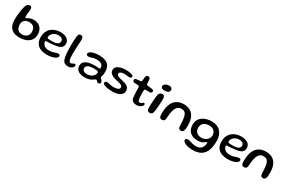

<svg xmlns="http://www.w3.org/2000/svg" viewBox="151 -2072 5561 3728"><g transform="rotate(30 2932.0 -208.0)"><path d="M279.5 11.5Q192.5 11.5 136.8 -17.5Q81 -46.5 54 -104.2Q27 -162 27 -247Q27 -282.5 29.5 -320.5Q32 -358.5 36.5 -396.5Q41 -434.5 47.5 -469.8Q54 -505 61.5 -534.2Q69 -563.5 78 -584.5Q90.5 -607 107.5 -619.5Q124.5 -632 145.5 -632Q170.5 -632 183.2 -617.5Q196 -603 196 -578.5Q196 -567 194.8 -552.2Q193.5 -537.5 191.8 -520.8Q190 -504 188.2 -487Q186.5 -470 185 -454.2Q183.5 -438.5 183.5 -424Q183.5 -402.5 185 -390.2Q186.5 -378 194.5 -378Q201.5 -378 214.8 -384.2Q228 -390.5 244 -399.5Q261 -410 287.8 -418.8Q314.5 -427.5 354.5 -427.5Q420 -427.5 466.5 -400.8Q513 -374 537.8 -326.5Q562.5 -279 562.5 -215.5Q562.5 -158 541.2 -115.2Q520 -72.5 481.8 -44.2Q443.5 -16 392 -2.2Q340.5 11.5 279.5 11.5ZM293 -66Q316.5 -66 341.8 -73Q367 -80 388.8 -96Q410.5 -112 424.5 -137.8Q438.5 -163.5 438.5 -201Q438.5 -247 423 -279.2Q407.5 -311.5 377 -328.5Q346.5 -345.5 300.5 -345.5Q260 -345.5 228.2 -330.2Q196.5 -315 178.5 -287.2Q160.5 -259.5 160.5 -221.5Q160.5 -175.5 173.8 -140.5Q187 -105.5 215.8 -85.8Q244.5 -66 293 -66Z M909.5 34.5Q825.5 34.5 764 9Q702.5 -16.5 669 -69.8Q635.5 -123 635.5 -205.5Q635.5 -274 658.2 -325.2Q681 -376.5 721 -411Q761 -445.5 813.5 -462.8Q866 -480 925.5 -480Q966 -480 1002.2 -471.5Q1038.5 -463 1066.8 -445.2Q1095 -427.5 1111 -400Q1127 -372.5 1127 -334.5Q1127 -294 1110 -268.8Q1093 -243.5 1063.5 -229.2Q1034 -215 996.8 -208.2Q959.5 -201.5 919 -198Q898.5 -194.5 870.5 -192.2Q842.5 -190 816.2 -188.8Q790 -187.5 775.5 -187.5Q760.5 -187.5 755 -183.5Q749.5 -179.5 749.5 -169Q749.5 -156.5 756.5 -139.8Q763.5 -123 776.5 -107Q800.5 -77.5 832.2 -67.8Q864 -58 910.5 -58Q951 -58 984.5 -67.8Q1018 -77.5 1044.8 -87.2Q1071.5 -97 1093 -97Q1112.5 -97 1123.8 -89.8Q1135 -82.5 1135 -61.5Q1135 -42.5 1117.8 -25Q1100.5 -7.5 1070 5.8Q1039.5 19 998.5 26.8Q957.5 34.5 909.5 34.5ZM870 -243.5Q910.5 -243.5 945.5 -251.2Q980.5 -259 1002.2 -277.8Q1024 -296.5 1024 -329.5Q1024 -368.5 995.5 -388.2Q967 -408 915.5 -408Q885 -408 856 -397.2Q827 -386.5 804.5 -367.5Q782 -348.5 768.5 -324.5Q755 -300.5 755 -273Q755 -259 766.2 -252.8Q777.5 -246.5 802.8 -245Q828 -243.5 870 -243.5Z M1376 26.5Q1327 26.5 1296.8 5.8Q1266.5 -15 1251 -63Q1235.5 -111 1230 -192.5Q1227.5 -213 1226.2 -243.2Q1225 -273.5 1224.8 -308.8Q1224.5 -344 1225 -378.2Q1225.5 -412.5 1226.2 -441.8Q1227 -471 1228.5 -489Q1230 -537 1235.2 -568.2Q1240.5 -599.5 1254.2 -615Q1268 -630.5 1293 -630.5Q1324.5 -630.5 1336.5 -611.2Q1348.5 -592 1348.5 -547Q1348.5 -532.5 1347.5 -509.5Q1346.5 -486.5 1345 -458.5Q1343.5 -430.5 1341.8 -400.8Q1340 -371 1338.8 -342Q1337.5 -313 1336.5 -288.5Q1335.5 -264 1335.5 -246.5Q1335.5 -187 1339.2 -149.8Q1343 -112.5 1350.5 -92.2Q1358 -72 1368.8 -64.2Q1379.5 -56.5 1393.5 -56.5Q1412.5 -56.5 1425.2 -63.8Q1438 -71 1448.5 -78.2Q1459 -85.5 1470 -85.5Q1482 -85.5 1488.8 -77Q1495.5 -68.5 1495.5 -55Q1495.5 -39 1485.5 -24.2Q1475.5 -9.5 1458.8 1.8Q1442 13 1420.5 19.8Q1399 26.5 1376 26.5Z M1763 48.5Q1722.5 48.5 1686.2 40.5Q1650 32.5 1622 15Q1594 -2.5 1578 -30.5Q1562 -58.5 1562 -99Q1562 -145 1584.5 -174.5Q1607 -204 1645.8 -220.8Q1684.5 -237.5 1733 -244Q1781.5 -250.5 1833.5 -250.5Q1849.5 -250.5 1866 -249.5Q1882.5 -248.5 1897.2 -247.5Q1912 -246.5 1921.5 -246.5Q1934.5 -246.5 1939 -250.8Q1943.5 -255 1943.5 -265.5Q1943.5 -285 1938.8 -300Q1934 -315 1925 -326.5Q1916 -338 1903.5 -346Q1883.5 -359.5 1855.2 -365.2Q1827 -371 1794.5 -371Q1756 -371 1726.2 -363Q1696.5 -355 1673.5 -346.5Q1650.5 -338 1631.5 -338Q1605.5 -338 1591.5 -346.5Q1577.5 -355 1577.5 -374Q1577.5 -393.5 1594 -410Q1610.5 -426.5 1639.8 -439Q1669 -451.5 1707.8 -458.5Q1746.5 -465.5 1790.5 -465.5Q1879 -465.5 1938.8 -443.2Q1998.5 -421 2028.5 -371.2Q2058.5 -321.5 2058.5 -237.5Q2058.5 -212.5 2056 -194Q2053.5 -175.5 2049.8 -161.8Q2046 -148 2043.5 -138Q2041 -128 2041 -119.5Q2041 -107.5 2048.8 -96.8Q2056.5 -86 2067.2 -75.5Q2078 -65 2086 -53.2Q2094 -41.5 2094 -27Q2094 -5.5 2080 4Q2066 13.5 2049 13.5Q2033.5 13.5 2023.2 3.2Q2013 -7 2004.8 -17Q1996.5 -27 1984.5 -27Q1977.5 -27 1969.2 -23Q1961 -19 1949 -10.5Q1934 0.5 1910.8 14.2Q1887.5 28 1851.5 38.2Q1815.5 48.5 1763 48.5ZM1776.5 -28Q1807.5 -28 1836.5 -37.8Q1865.5 -47.5 1888.5 -64.8Q1911.5 -82 1925 -105.2Q1938.5 -128.5 1938.5 -155.5Q1938.5 -172.5 1927.2 -180Q1916 -187.5 1890.5 -189.5Q1865 -191.5 1823 -191.5Q1781.5 -191.5 1746 -183.2Q1710.5 -175 1689 -155.8Q1667.5 -136.5 1667.5 -103.5Q1667.5 -78 1680.5 -61.5Q1693.5 -45 1718 -36.5Q1742.5 -28 1776.5 -28Z M2366 17Q2335 17 2301.5 14.2Q2268 11.5 2238.5 6Q2209 0.5 2188.5 -7.5Q2170 -15 2158.2 -24.5Q2146.5 -34 2146.5 -51.5Q2146.5 -71 2158 -81.2Q2169.5 -91.5 2191.5 -91.5Q2207 -91.5 2230.2 -86.2Q2253.5 -81 2283 -75.2Q2312.5 -69.5 2345.5 -69.5Q2378 -69.5 2407.5 -75.2Q2437 -81 2455.5 -94.5Q2474 -108 2474 -131.5Q2474 -153 2462.2 -166.5Q2450.5 -180 2421.5 -190Q2392.5 -200 2340 -210.5Q2282.5 -222 2242.8 -240.5Q2203 -259 2182.2 -286.2Q2161.5 -313.5 2161.5 -351.5Q2161.5 -384.5 2180.2 -408.8Q2199 -433 2231.5 -448.8Q2264 -464.5 2305.8 -472.2Q2347.5 -480 2393.5 -480Q2421.5 -480 2450.8 -476.8Q2480 -473.5 2505.2 -467.2Q2530.5 -461 2546 -451.2Q2561.5 -441.5 2561.5 -428Q2561.5 -413.5 2554.5 -404.5Q2547.5 -395.5 2536.2 -391.5Q2525 -387.5 2511.5 -387.5Q2490 -387.5 2462.2 -392.5Q2434.5 -397.5 2402 -397.5Q2373.5 -397.5 2349 -391.8Q2324.5 -386 2309.8 -373.8Q2295 -361.5 2295 -341.5Q2295 -312 2327.2 -296Q2359.5 -280 2422 -267Q2480 -255.5 2518.2 -237.8Q2556.5 -220 2576 -192.8Q2595.5 -165.5 2595.5 -125Q2595.5 -86.5 2577 -59.5Q2558.5 -32.5 2526.5 -15.8Q2494.5 1 2453 9Q2411.5 17 2366 17Z M2903 10.5Q2876 10.5 2848.8 2.5Q2821.5 -5.5 2802.2 -27.8Q2783 -50 2779.5 -91Q2778 -105.5 2776.5 -124Q2775 -142.5 2773.8 -163.8Q2772.5 -185 2771.8 -207.8Q2771 -230.5 2770.2 -254.2Q2769.5 -278 2769.5 -301.5Q2769 -324 2761.2 -331Q2753.5 -338 2737.5 -339.5Q2728 -340.5 2713.2 -341Q2698.5 -341.5 2683 -342.5Q2667.5 -343.5 2655.5 -344.5Q2636 -346.5 2626 -357.2Q2616 -368 2616 -388Q2616 -401.5 2621.8 -408.8Q2627.5 -416 2638.2 -420Q2649 -424 2662.5 -425.5Q2689 -428 2706.2 -430Q2723.5 -432 2738.5 -433.5Q2754.5 -435.5 2761.2 -442Q2768 -448.5 2770 -466Q2771 -476.5 2771.8 -490.5Q2772.5 -504.5 2773.8 -518.2Q2775 -532 2776.5 -542Q2782 -566.5 2792 -578Q2802 -589.5 2824 -589.5Q2842 -589.5 2852.2 -583.8Q2862.5 -578 2867.5 -566Q2872.5 -554 2875.5 -535Q2876.5 -519.5 2877.2 -507.5Q2878 -495.5 2878.5 -485.8Q2879 -476 2879.8 -468Q2880.5 -460 2881.5 -452Q2883 -437.5 2891 -431.2Q2899 -425 2914.5 -423.5Q2928 -422 2944.2 -420.2Q2960.5 -418.5 2975.8 -417.2Q2991 -416 3001 -414Q3021.5 -411.5 3036 -403Q3050.5 -394.5 3050.5 -375Q3050.5 -357 3039 -346.8Q3027.5 -336.5 3007.5 -335Q2977 -334.5 2951 -334.8Q2925 -335 2910.5 -334.5Q2899 -333.5 2892.8 -327.8Q2886.5 -322 2885.5 -298.5Q2885.5 -279.5 2885.8 -259.5Q2886 -239.5 2886.5 -219.5Q2887 -199.5 2888 -180.2Q2889 -161 2890.5 -144Q2892 -127 2894 -113Q2898 -83.5 2908.8 -73.5Q2919.5 -63.5 2937.5 -63.5Q2959 -63.5 2971.2 -72.2Q2983.5 -81 2992.2 -90Q3001 -99 3012 -99Q3024.5 -99 3030.2 -92.2Q3036 -85.5 3036 -72.5Q3036 -56 3024.2 -41.2Q3012.5 -26.5 2993.2 -14.8Q2974 -3 2950.5 3.8Q2927 10.5 2903 10.5Z M3201.5 13.5Q3178 13.5 3164.2 4.2Q3150.5 -5 3145 -25.2Q3139.5 -45.5 3139.5 -76.5Q3139.5 -93.5 3140.2 -117.5Q3141 -141.5 3142.5 -169.8Q3144 -198 3146 -227Q3148 -256 3150.5 -282.8Q3153 -309.5 3155.5 -331Q3158 -352.5 3160.5 -365.5Q3170.5 -397 3190.2 -412.5Q3210 -428 3240 -428Q3268.5 -428 3281.5 -406.5Q3294.5 -385 3294.5 -344.5Q3294.5 -329.5 3293.5 -304Q3292.5 -278.5 3290.5 -247.5Q3288.5 -216.5 3286.2 -184Q3284 -151.5 3280.8 -121.8Q3277.5 -92 3274.5 -69.2Q3271.5 -46.5 3267.5 -35Q3257.5 -8 3241.2 2.8Q3225 13.5 3201.5 13.5ZM3235.5 -505.5Q3188.5 -505.5 3171 -521.5Q3153.5 -537.5 3153.5 -557.5Q3153.5 -583 3172 -600.2Q3190.5 -617.5 3217.5 -626.5Q3244.5 -635.5 3271.5 -635.5Q3291 -635.5 3307.5 -629Q3324 -622.5 3333.8 -609Q3343.5 -595.5 3343.5 -573.5Q3343.5 -549.5 3328.5 -534.5Q3313.5 -519.5 3289 -512.5Q3264.5 -505.5 3235.5 -505.5Z M3471 11Q3447.5 11 3434 -1.5Q3420.5 -14 3414.5 -42Q3412.5 -55 3412 -71.5Q3411.5 -88 3412 -109Q3412.5 -130 3414.5 -155Q3420.5 -254.5 3455 -323.8Q3489.5 -393 3551 -429.2Q3612.5 -465.5 3697.5 -465.5Q3783 -465.5 3844 -431Q3905 -396.5 3937.5 -325Q3970 -253.5 3970 -142.5Q3970 -122.5 3969.2 -105.5Q3968.5 -88.5 3967 -74.5Q3965.5 -60.5 3962.5 -49Q3955 -17 3940.2 -3Q3925.5 11 3902 11Q3878 11 3865.5 3Q3853 -5 3847.5 -21Q3842 -37 3840 -60.5Q3838.5 -98 3837.2 -126.8Q3836 -155.5 3833.8 -178.2Q3831.5 -201 3828.5 -220.8Q3825.5 -240.5 3821 -260.5Q3809.5 -311.5 3782.5 -338Q3755.5 -364.5 3702 -364.5Q3650.5 -364.5 3619.2 -336Q3588 -307.5 3571 -257.5Q3563.5 -236.5 3558.5 -213.5Q3553.5 -190.5 3550.2 -166Q3547 -141.5 3544.8 -114.5Q3542.5 -87.5 3540.5 -58Q3538 -30 3528.5 -15Q3519 0 3504.5 5.5Q3490 11 3471 11Z M4289.5 221Q4227.5 221 4183 211.8Q4138.5 202.5 4110.2 188.2Q4082 174 4068.8 157.8Q4055.5 141.5 4055.5 127Q4055.5 114 4063.8 105.2Q4072 96.5 4085.8 92Q4099.5 87.5 4117 87.5Q4131 87.5 4149.8 93.5Q4168.5 99.5 4192.8 107.2Q4217 115 4247.8 120.5Q4278.5 126 4316 124.5Q4356.5 124 4384.5 109.5Q4412.5 95 4430 71.2Q4447.5 47.5 4455.5 19.8Q4463.5 -8 4463.5 -36Q4463.5 -41 4462.8 -44.5Q4462 -48 4460.5 -50.2Q4459 -52.5 4456 -52.5Q4450.5 -52.5 4438.2 -42.2Q4426 -32 4405.2 -19Q4384.5 -6 4353.8 4.2Q4323 14.5 4281 14.5Q4202 14.5 4148.5 -12Q4095 -38.5 4067.8 -88.2Q4040.5 -138 4040.5 -207.5Q4040.5 -270 4064.5 -315.2Q4088.5 -360.5 4130.2 -390Q4172 -419.5 4225.2 -433.5Q4278.5 -447.5 4336.5 -447.5Q4399.5 -447.5 4449.5 -428.2Q4499.5 -409 4534.2 -372Q4569 -335 4587.2 -282.2Q4605.5 -229.5 4605.5 -162.5Q4605.5 -62.5 4585.2 10Q4565 82.5 4525.2 129.2Q4485.5 176 4426.5 198.5Q4367.5 221 4289.5 221ZM4312 -70.5Q4346.5 -70.5 4377 -81.2Q4407.5 -92 4430.5 -111.8Q4453.5 -131.5 4466.8 -158.5Q4480 -185.5 4480 -218Q4480 -257.5 4462.8 -288.2Q4445.5 -319 4413 -336.8Q4380.5 -354.5 4333.5 -354.5Q4305.5 -354.5 4275.5 -347.8Q4245.5 -341 4220 -324.2Q4194.5 -307.5 4178.8 -279Q4163 -250.5 4163 -207Q4163 -166 4181.2 -135Q4199.5 -104 4233 -87.2Q4266.5 -70.5 4312 -70.5Z M4963 34.5Q4879 34.5 4817.5 9Q4756 -16.5 4722.5 -69.8Q4689 -123 4689 -205.5Q4689 -274 4711.8 -325.2Q4734.5 -376.5 4774.5 -411Q4814.5 -445.5 4867 -462.8Q4919.5 -480 4979 -480Q5019.5 -480 5055.8 -471.5Q5092 -463 5120.2 -445.2Q5148.5 -427.5 5164.5 -400Q5180.5 -372.5 5180.5 -334.5Q5180.5 -294 5163.5 -268.8Q5146.5 -243.5 5117 -229.2Q5087.5 -215 5050.2 -208.2Q5013 -201.5 4972.5 -198Q4952 -194.5 4924 -192.2Q4896 -190 4869.8 -188.8Q4843.5 -187.5 4829 -187.5Q4814 -187.5 4808.5 -183.5Q4803 -179.5 4803 -169Q4803 -156.5 4810 -139.8Q4817 -123 4830 -107Q4854 -77.5 4885.8 -67.8Q4917.5 -58 4964 -58Q5004.5 -58 5038 -67.8Q5071.5 -77.5 5098.2 -87.2Q5125 -97 5146.5 -97Q5166 -97 5177.2 -89.8Q5188.5 -82.5 5188.5 -61.5Q5188.5 -42.5 5171.2 -25Q5154 -7.5 5123.5 5.8Q5093 19 5052 26.8Q5011 34.5 4963 34.5ZM4923.5 -243.5Q4964 -243.5 4999 -251.2Q5034 -259 5055.8 -277.8Q5077.5 -296.5 5077.5 -329.5Q5077.5 -368.5 5049 -388.2Q5020.5 -408 4969 -408Q4938.5 -408 4909.5 -397.2Q4880.5 -386.5 4858 -367.5Q4835.5 -348.5 4822 -324.5Q4808.5 -300.5 4808.5 -273Q4808.5 -259 4819.8 -252.8Q4831 -246.5 4856.2 -245Q4881.5 -243.5 4923.5 -243.5Z M5312 11Q5288.5 11 5275 -1.5Q5261.5 -14 5255.5 -42Q5253.5 -55 5253 -71.5Q5252.5 -88 5253 -109Q5253.5 -130 5255.5 -155Q5261.5 -254.5 5296 -323.8Q5330.5 -393 5392 -429.2Q5453.5 -465.5 5538.5 -465.5Q5624 -465.5 5685 -431Q5746 -396.5 5778.5 -325Q5811 -253.5 5811 -142.5Q5811 -122.5 5810.2 -105.5Q5809.5 -88.5 5808 -74.5Q5806.5 -60.5 5803.5 -49Q5796 -17 5781.2 -3Q5766.5 11 5743 11Q5719 11 5706.5 3Q5694 -5 5688.5 -21Q5683 -37 5681 -60.5Q5679.5 -98 5678.2 -126.8Q5677 -155.5 5674.8 -178.2Q5672.5 -201 5669.5 -220.8Q5666.5 -240.5 5662 -260.5Q5650.5 -311.5 5623.5 -338Q5596.5 -364.5 5543 -364.5Q5491.5 -364.5 5460.2 -336Q5429 -307.5 5412 -257.5Q5404.5 -236.5 5399.5 -213.5Q5394.5 -190.5 5391.2 -166Q5388 -141.5 5385.8 -114.5Q5383.5 -87.5 5381.5 -58Q5379 -30 5369.5 -15Q5360 0 5345.5 5.5Q5331 11 5312 11Z"/></g></svg>

Font: Gluten
Style: Regular
Weight: 400
Designer: Tyler Finck
Foundry: Etcetera Type Company
Version: Version 1.300